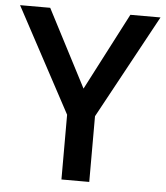

<svg xmlns="http://www.w3.org/2000/svg" viewBox="-52 -760 695 806"><g transform="rotate(5 296.0 -357.0)"><path d="M0 0ZM295.9 -388.2 464.8 -713.9H591.8L354 -276.9V0H236.8V-272.9L0 -713.9H127Z"/></g></svg>

Font: Open Sans Semibold
Style: Regular
Weight: 600
Foundry: Ascender Corporation
Version: Version 1.10; ttfautohint (v1.5.65-e2d9)